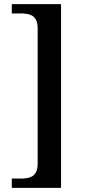

<svg xmlns="http://www.w3.org/2000/svg" viewBox="-20 -780 415 928"><path d="M37 128H275V-760H37V-715H80C125 -715 162 -706 162 -643V11C162 74 125 83 80 83H37Z"/></svg>

Font: Noto Serif Thai Medium
Style: Regular
Weight: 500
Designer: Monotype Design Team
Foundry: Monotype Imaging Inc.
Version: Version 1.901;PS 001.901;hotconv 1.0.88;makeotf.lib2.5.64775